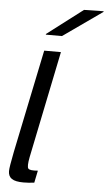

<svg xmlns="http://www.w3.org/2000/svg" viewBox="-64 -1016 595 1063"><g transform="rotate(5 234.0 -484.5)"><path d="M130 -135Q120 -83 128.5 -72Q137 -61 182 -65L168 3Q134 7 108 7Q63 7 43 -6.5Q23 -20 23 -49Q23 -70 40 -155L159 -730H252ZM160 -819 161 -823 359 -974 468 -976 467 -972 250 -819Z"/></g></svg>

Font: Nacelle
Style: Italic
Weight: 400
Italic angle: -12°
Designer: Sora Sagano
Foundry: Sora Sagano
Version: Version 1.000;FEAKit 1.0